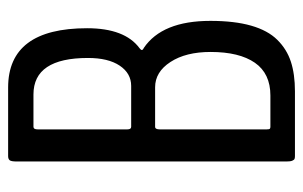

<svg xmlns="http://www.w3.org/2000/svg" viewBox="-156 -586 742 470"><g transform="rotate(-90 215.0 -351.0)"><path d="M139.6 -400.9H239.7Q270.5 -400.9 289.3 -429Q308.1 -457 308.1 -506.8Q308.1 -640.1 218.8 -640.1H139.6Q133.3 -640.1 133.3 -629.9V-410.2Q133.3 -400.9 139.6 -400.9ZM139.6 -60.1H216.3Q270 -60.1 296.4 -98.1Q322.8 -136.2 322.8 -206.5Q322.8 -267.1 298.3 -304.7Q273.9 -342.3 236.3 -342.3H139.6Q133.3 -342.3 133.3 -331.1V-68.8Q133.3 -63 134.8 -61.5Q136.2 -60.1 139.6 -60.1ZM67.9 0Q63.5 0 61 -1Q58.6 -2 56.6 -6.6Q54.7 -11.2 54.7 -20.5V-681.2Q54.7 -694.8 57.9 -698.5Q61 -702.1 67.9 -702.1H235.8Q380.9 -702.1 380.9 -508.8Q380.9 -416.5 332 -380.4Q327.6 -377 327.6 -375Q327.6 -372.1 332.5 -370.1Q398.9 -325.2 398.9 -207Q398.9 -147.9 387.2 -107.2Q375.5 -66.4 352.5 -43.2Q329.6 -20 299.1 -10Q268.6 0 226.6 0Z"/></g></svg>

Font: BenchNine
Style: Regular
Weight: 400
Designer: Vernon Adams
Foundry: Vernon Adams
Version: Version 1 ; ttfautohint (v0.92.18-e454-dirty) -l 8 -r 50 -G 